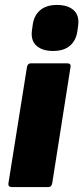

<svg xmlns="http://www.w3.org/2000/svg" viewBox="-20 -756 337 776"><path d="M28 0Q12 0 14 -15L89 -485Q92 -500 104 -500H252Q268 -500 265 -485L191 -15Q188 0 176 0ZM195 -550Q151 -550 127.5 -571Q104 -592 109 -632L112 -654Q117 -693 142 -714.5Q167 -736 210 -736Q254 -736 277.5 -715Q301 -694 296 -654L293 -632Q288 -593 263 -571.5Q238 -550 195 -550Z"/></svg>

Font: Sofia Sans ExtraBlack
Style: Italic
Weight: 1000
Italic angle: -9°
Designer: Botio Nikoltchev, Ani Petrova
Foundry: lettersoup
Version: Version 4.100; ttfautohint (v1.8.4.7-5d5b)